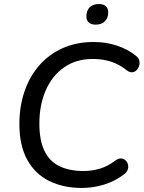

<svg xmlns="http://www.w3.org/2000/svg" viewBox="-20 -922 715 951"><path d="M385 9Q294 9 224 -25.5Q154 -60 115 -130.5Q76 -201 76 -308Q76 -394 101 -468Q126 -542 173.5 -597Q221 -652 289.5 -683Q358 -714 444 -714Q505 -714 559.5 -696Q614 -678 654 -645Q667 -635 670 -621.5Q673 -608 669 -595.5Q665 -583 656 -574Q647 -565 634.5 -564Q622 -563 609 -573Q570 -604 529 -617Q488 -630 440 -630Q357 -630 297.5 -588.5Q238 -547 206.5 -474.5Q175 -402 175 -310Q175 -226 200.5 -174Q226 -122 275 -98.5Q324 -75 393 -75Q437 -75 476 -87Q515 -99 553 -128Q568 -138 580.5 -137Q593 -136 602 -127.5Q611 -119 614 -106.5Q617 -94 612.5 -81.5Q608 -69 595 -59Q549 -24 495 -7.5Q441 9 385 9ZM454 -800Q432 -800 420 -810.5Q408 -821 408 -841Q408 -870 424.5 -886Q441 -902 470 -902Q492 -902 504 -891.5Q516 -881 516 -861Q516 -833 499.5 -816.5Q483 -800 454 -800Z"/></svg>

Font: Nunito ExtraLight Medium
Style: Italic
Weight: 500
Italic angle: -9°
Version: Version 3.602